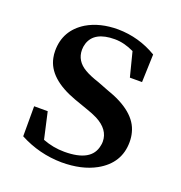

<svg xmlns="http://www.w3.org/2000/svg" viewBox="-106 -633 696 739"><g transform="rotate(20 242.0 -263.0)"><path d="M252 -324.2 294.9 -307.6Q419.9 -265.6 439.5 -186.5Q444.3 -168.9 444.3 -148.4Q444.3 -61.5 363.3 -16.6Q306.6 14.6 224.6 14.6Q132.8 13.7 51.8 -29.3V-152.3H107.4L131.8 -43.9Q174.8 -27.3 220.7 -27.3Q332 -27.3 344.7 -97.7Q346.7 -105.5 346.7 -114.3Q346.7 -164.1 290 -193.4Q270.5 -203.1 244.1 -211.9L191.4 -230.5Q73.2 -273.4 57.6 -352.5Q54.7 -366.2 54.7 -380.9Q54.7 -464.8 127.9 -509.8Q180.7 -541 254.9 -541Q340.8 -540 414.1 -496.1L410.2 -381.8H360.4L335 -481.4Q293.9 -501 255.9 -501Q171.9 -501 154.3 -445.3Q150.4 -432.6 150.4 -419.9Q150.4 -374 194.3 -348.6Q215.8 -335.9 252 -324.2Z"/></g></svg>

Font: GenYoMin JP SemiBold
Style: Regular
Weight: 600
Version: Version 1.001;PS 1;hotconv 16.6.51;makeotf.lib2.5.65220 DEVE